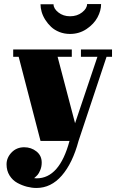

<svg xmlns="http://www.w3.org/2000/svg" viewBox="-20 -912 583 944"><path d="M321.8 -219.2H179.2L71.8 -632.8H44.9V-668.9H333V-632.8H263.2L349.1 -306.2L459 -632.8H377.9V-668.9H530.8V-632.8H503.9L366.2 -219.2Q336.9 -109.9 283.9 -48.8Q231 12.2 159.2 12.2Q136.7 12.2 112.8 6.1Q88.9 0 65.4 -12.7Q42 -25.4 27.1 -49.1Q12.2 -72.8 12.2 -104Q12.2 -136.7 36.9 -162.4Q61.5 -188 99.1 -188Q133.3 -188 159.2 -167.5Q185.1 -147 185.1 -112.8Q185.1 -92.8 178.2 -76.2Q171.4 -59.6 165 -52.5Q158.7 -45.4 147.9 -36.1Q151.9 -35.2 160.2 -35.2Q272.5 -35.2 321.8 -219.2ZM243.2 -891.1Q243.2 -869.6 267.1 -850.8Q291 -832 324.2 -832Q359.4 -832 383.8 -851.3Q408.2 -870.6 408.2 -892.1H477.1Q477.1 -859.9 459.5 -826.9Q441.9 -793.9 405.8 -769.5Q369.6 -745.1 324.2 -745.1Q296.4 -745.1 272.2 -754.6Q248 -764.2 231.4 -779.8Q214.8 -795.4 202.6 -814.7Q190.4 -834 184.8 -853.5Q179.2 -873 179.2 -891.1Z"/></svg>

Font: Lletraferida
Style: Heavy
Weight: 900
Designer: Josep Patau Bellart
Foundry: Josep Patau Bellart
Version: Version 1.000